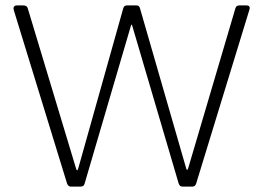

<svg xmlns="http://www.w3.org/2000/svg" viewBox="-20 -687 969 707"><path d="M462 -592 291 -9Q288 0 277 0H239Q231 -1 227 -11L31 -649Q26 -667 43 -667H66Q79 -667 82 -657L259 -70Q264 -50 269 -70L434 -657Q437 -667 447 -667H483Q492 -667 495 -658L665 -69Q669 -53 674 -71L847 -657Q850 -667 861 -667H887Q904 -667 898 -650L702 -10Q698 0 689 0H651Q642 0 638 -11L467 -592Q465 -601 462 -592Z"/></svg>

Font: Vivano Light
Style: Regular
Weight: 300
Designer: Joe Prince, Josias Burgherr
Version: Version 2.064;September 19, 2022;FontCreator 14.0.0.2877 64-